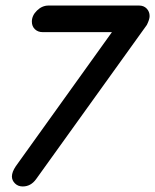

<svg xmlns="http://www.w3.org/2000/svg" viewBox="-20 -668 560 693"><path d="M62 5Q45 5 34 -6Q23 -17 23 -31Q23 -47 37 -68L384 -552H134Q117 -552 106 -562.5Q95 -573 95 -590Q95 -612 113.5 -630Q132 -648 155 -648H482Q499 -648 509.5 -637Q520 -626 520 -610Q520 -598 510 -578L110 -21Q91 5 62 5Z"/></svg>

Font: Comic Neue
Style: Bold Italic
Weight: 700
Italic angle: -12°
Designer: Craig Rozynski
Foundry: Craig Rozynski
Version: Version 2.003